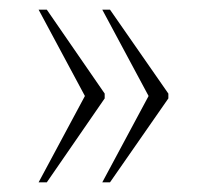

<svg xmlns="http://www.w3.org/2000/svg" viewBox="-20 -469 431 398"><path d="M192 -91 288 -270 192 -449H208L329 -275V-265L208 -91ZM60 -91 156 -270 60 -449H77L197 -275V-265L77 -91Z"/></svg>

Font: Noto Serif Condensed Thin
Style: Regular
Weight: 100
Width: 3
Designer: Monotype Design Team
Foundry: Monotype Imaging Inc.
Version: Version 2.013; ttfautohint (v1.8.4.7-5d5b)